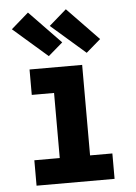

<svg xmlns="http://www.w3.org/2000/svg" viewBox="-54 -816 609 858"><g transform="rotate(-5 250.0 -387.0)"><path d="M75 0V-114H189V-406H89V-520H325V-114H425V0ZM350 -572 196 -706 274 -774 415 -628ZM180 -572 26 -706 104 -774 245 -628Z"/></g></svg>

Font: Iosevka Term Curly Heavy
Style: Regular
Weight: 900
Designer: Belleve Invis
Foundry: Belleve Invis
Version: Version 32.3.0